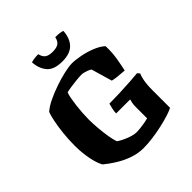

<svg xmlns="http://www.w3.org/2000/svg" viewBox="-240 -1083 1249 1249"><g transform="rotate(-45 385.0 -458.5)"><path d="M365 0Q316 0 271.5 -15Q227 -30 191 -51Q155 -72 131 -90Q107 -108 100 -114Q81 -146 69.5 -205Q58 -264 58 -329Q58 -386 64 -441Q70 -496 79 -539Q88 -582 96 -601Q123 -625 167 -646Q211 -667 261 -684Q311 -701 354.5 -710.5Q398 -720 423 -720Q458 -720 503 -711Q548 -702 590 -685Q632 -668 658 -644Q660 -583 651 -531.5Q642 -480 634 -444Q600 -446 570.5 -449.5Q541 -453 528 -457L486 -601Q476 -608 463 -613Q450 -618 438 -621Q426 -624 416 -624Q396 -624 367 -621Q338 -618 311.5 -614Q285 -610 271 -606Q265 -592 260 -565.5Q255 -539 251 -506.5Q247 -474 245 -442Q243 -410 243 -384Q243 -345 247 -300Q251 -255 257.5 -216.5Q264 -178 272 -156Q274 -153 287.5 -145Q301 -137 322 -127.5Q343 -118 365.5 -111.5Q388 -105 408 -105Q420 -105 442 -107.5Q464 -110 485.5 -114Q507 -118 517 -121V-227Q517 -247 520.5 -263.5Q524 -280 526 -286H397Q397 -303 402 -326Q407 -349 411 -362Q454 -362 504.5 -364Q555 -366 602 -369Q649 -372 678 -375L692 -359Q685 -347 678 -313Q671 -279 671 -224V-64Q653 -54 618 -43Q583 -32 538.5 -22Q494 -12 448.5 -6Q403 0 365 0ZM389 -772Q313 -772 280.5 -810.5Q248 -849 245 -908Q251 -911 270 -914Q289 -917 311 -917Q319 -885 337 -873Q355 -861 389 -861Q424 -861 442.5 -873Q461 -885 468 -917Q498 -917 513 -914Q528 -911 534 -908Q530 -844 495.5 -808Q461 -772 389 -772Z"/></g></svg>

Font: Texturina 12pt Black
Style: Regular
Weight: 900
Designer: Guillermo Torres Carreño
Foundry: Omnibus-Type
Version: Version 1.002